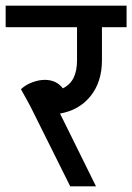

<svg xmlns="http://www.w3.org/2000/svg" viewBox="-55 -658 467 678"><path d="M392 -638V-562H305V-445Q305 -369 265 -319Q225 -269 157 -257L284 0H193L51 -285L19 -343Q36 -359 59.5 -367.5Q83 -376 103 -376Q144 -376 167 -346Q193 -359 205 -383.5Q217 -408 217 -445V-562H-35V-638Z"/></svg>

Font: Akshar
Style: Regular
Weight: 400
Designer: Tall Chai
Foundry: Tall Chai
Version: Version 1.000